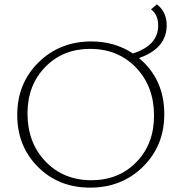

<svg xmlns="http://www.w3.org/2000/svg" viewBox="-20 -854 832 880"><path d="M617 -588Q733 -491 733 -331Q733 -186 635.5 -90Q538 6 393 6Q249 6 154 -89Q59 -184 59 -327Q59 -472 156.5 -568Q254 -664 399 -664Q506 -664 589 -609Q705 -646 705 -737Q705 -787 672 -811L699 -834Q744 -800 744 -738Q744 -632 617 -588ZM399 -28Q524 -28 605 -111Q686 -194 686 -324Q686 -458 603.5 -544Q521 -630 393 -630Q268 -630 187 -546.5Q106 -463 106 -334Q106 -200 188.5 -114Q271 -28 399 -28Z"/></svg>

Font: EauTestInfant Light
Style: Regular
Weight: 300
Designer: Christian Thalmann (Catharsis Fonts)
Version: Version 0.001;PS 000.001;hotconv 1.0.88;makeotf.lib2.5.64775